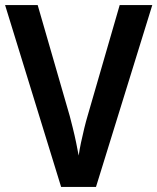

<svg xmlns="http://www.w3.org/2000/svg" viewBox="-20 -734 618 754"><path d="M578 -714 357 0H220L0 -714H128L254 -278Q259 -259 266 -231Q273 -203 279 -174Q285 -145 289 -123Q292 -145 298 -173.5Q304 -202 311 -230.5Q318 -259 324 -279L450 -714Z"/></svg>

Font: Noto Sans Devanagari SemiCondensed SemiBold
Style: Regular
Weight: 600
Width: 4
Designer: Jelle Bosma - Monotype Design Team
Foundry: Monotype Imaging Inc.
Version: Version 2.004; ttfautohint (v1.8.4.7-5d5b)